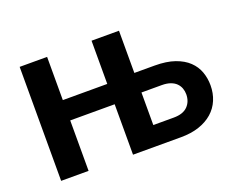

<svg xmlns="http://www.w3.org/2000/svg" viewBox="-89 -662 992 812"><g transform="rotate(-20 407.0 -256.5)"><path d="M600 -88.5Q642 -88.5 662.8 -109.5Q683.5 -130.5 683.5 -163.5Q683.5 -177.5 678.8 -190.5Q674 -203.5 664 -213.5Q654 -223.5 638 -229.2Q622 -235 599.5 -235H508V-88.5ZM599 -323Q652.5 -323 689.5 -310Q726.5 -297 749.5 -275Q772.5 -253 782.8 -224.2Q793 -195.5 793 -164Q793 -128 780.2 -97.8Q767.5 -67.5 742.8 -45.8Q718 -24 682.2 -12Q646.5 0 600.5 0H384.5V-227H184.5V0H61V-513H184.5V-318.5H384.5V-513H508V-323Z"/></g></svg>

Font: Lato 2
Style: Bold
Weight: 700
Designer: Lukasz Dziedzic with Adam Twardoch and Botio Nikoltchev
Foundry: tyPoland Lukasz Dziedzic
Version: Version 2.015; 2015-08-06; http://www.latofonts.com/